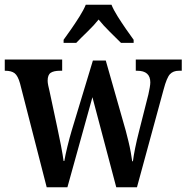

<svg xmlns="http://www.w3.org/2000/svg" viewBox="-21 -786 783 806"><path d="M63 -436Q54 -468 40.5 -478.5Q27 -489 1 -489H-1V-536H240V-489H231Q205 -489 192 -480.5Q179 -472 179 -447Q179 -439 181.5 -427Q184 -415 187 -403L219 -253Q227 -217 235 -175Q243 -133 246 -110H249Q253 -134 262 -171Q271 -208 280 -238L369 -532H423L507 -237Q512 -218 518 -193.5Q524 -169 528 -146.5Q532 -124 534 -109H537Q540 -133 546.5 -165Q553 -197 563 -236L602 -390Q605 -403 607.5 -417.5Q610 -432 610 -440Q610 -489 555 -489H549V-536H742V-489H730Q706 -489 692.5 -474.5Q679 -460 666 -411L554 0H467L367 -378L262 0H175ZM246 -619Q260 -638 278 -664Q296 -690 313 -717Q330 -744 339 -766H447Q456 -744 473 -717Q490 -690 508 -664Q526 -638 540 -619V-606H487Q468 -625 440 -652.5Q412 -680 393 -704Q373 -679 346 -653Q319 -627 299 -606H246Z"/></svg>

Font: Noto Serif Lao Condensed SemiBold
Style: Regular
Weight: 600
Width: 3
Designer: Monotype Design Team
Foundry: Monotype Imaging Inc.
Version: Version 2.003; ttfautohint (v1.8.4.7-5d5b)